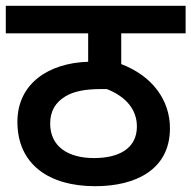

<svg xmlns="http://www.w3.org/2000/svg" viewBox="-20 -642 660 662"><path d="M620 -527V-622H0V-527H284V-429C148 -425 40 -354 40 -222C40 -76 148 0 308 0C448 0 566 -57 566 -200C566 -296 506 -380 398 -421V-527ZM304 -97C217 -97 153 -135 153 -216C153 -259 171 -289 206 -310C233 -326 269 -335 332 -335H348C417 -308 452 -262 452 -206C452 -130 390 -97 304 -97Z"/></svg>

Font: Noto Sans SemiBold
Style: Italic
Weight: 600
Italic angle: -12°
Designer: Monotype Design Team
Foundry: Monotype Imaging Inc.
Version: Version 2.013